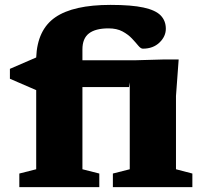

<svg xmlns="http://www.w3.org/2000/svg" viewBox="-20 -765 838 785"><path d="M317 -73 386 -55.5V0H59V-55.5L128 -73V-396.5L20.5 -443V-483.5L128 -530Q132.5 -643.5 206 -694.2Q279.5 -745 432 -745Q517.5 -745 566.8 -734.2Q616 -723.5 637 -701.8Q658 -680 658 -647.5Q658 -616 632 -591Q606 -566 564 -566Q555.5 -566 545.2 -578.5Q535 -591 519.5 -607.5Q504 -624 480.8 -636.5Q457.5 -649 423.5 -649Q370.5 -649 343.8 -628.5Q317 -608 317 -563V-518.5H529.5L654 -522H710.5L699.5 -372.5V-73L766.5 -55.5V0H441.5V-55.5L510.5 -73V-428.5L507.5 -409H317Z"/></svg>

Font: Newsreader Caption
Style: Bold
Weight: 700
Designer: Hugues Gentile
Foundry: Production Type
Version: Version 1.001